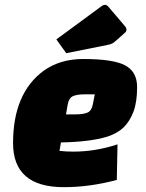

<svg xmlns="http://www.w3.org/2000/svg" viewBox="-20 -759 605 794"><path d="M232 -170 226 -135Q254 -132 283 -132Q375 -132 466 -162L463 -15Q352 15 244 15Q34 15 34 -167Q34 -373 160 -466Q228 -515 324 -515Q449 -515 498 -488.5Q547 -462 547 -399Q547 -336 531.5 -296Q516 -256 491 -232Q466 -208 424 -194Q352 -172 232 -170ZM260 -327 253 -286H292Q325 -286 342 -293.5Q359 -301 364 -328L372 -369H333Q299 -369 282 -361.5Q265 -354 260 -327ZM428 -574 254 -539 213 -596 402 -735Q408 -739 415 -739Q422 -739 431 -728L494 -654Q503 -644 503 -637.5Q503 -631 500.5 -627.5Q498 -624 454 -586Q444 -577 428 -574Z"/></svg>

Font: Changa One
Style: Italic
Weight: 400
Italic angle: -12°
Designer: Eduardo Rodriguez Tunni
Foundry: Eduardo Rodriguez Tunni
Version: Version 1.003